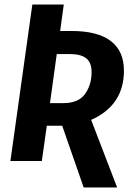

<svg xmlns="http://www.w3.org/2000/svg" viewBox="-20 -712 592 849"><path d="M383 -182 498 117H350L255 -156H187L165 0H26L123 -692H262L246 -575H296Q412 -575 470 -530.5Q528 -486 528 -400Q528 -246 383 -182ZM201 -256H260Q327 -256 356 -296.5Q385 -337 385 -393Q385 -435 361.5 -454Q338 -473 288 -473H231Z"/></svg>

Font: Fira Sans Condensed SemiBold
Style: Italic
Weight: 600
Width: 3
Italic angle: -8°
Designer: bBox Type GmbH & Carrois Corporate GbR & Edenspiekermann AG
Foundry: bBox Type GmbH & Carrois Corporate GbR & Edenspiekermann AG
Version: Version 4.301